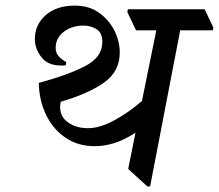

<svg xmlns="http://www.w3.org/2000/svg" viewBox="-20 -653 779 683"><path d="M317 -133Q257 -133 212.5 -163.5Q168 -194 143.5 -245.5Q119 -297 118 -358Q224 -387 284 -418.5Q344 -450 344 -503Q344 -537 323 -549.5Q302 -562 277 -562Q236 -562 207 -540Q178 -518 178 -482Q178 -464 189.5 -452Q201 -440 216 -432L214 -421Q210 -420 205.5 -420Q201 -420 196 -420Q150 -420 127 -450Q104 -480 104 -514Q104 -565 142.5 -599Q181 -633 246 -633Q297 -633 332.5 -607.5Q368 -582 387 -544Q406 -506 406 -466Q406 -399 350.5 -359.5Q295 -320 196 -291Q187 -246 217 -221.5Q247 -197 293 -197Q336 -197 388.5 -226Q441 -255 485 -294L536 -545H464L433 -610L435 -620H708L739 -555L737 -545H621L514 10H504L436 -52L462 -181Q422 -155 386.5 -144Q351 -133 317 -133Z"/></svg>

Font: Tiro Devanagari Marathi
Style: Italic
Weight: 400
Italic angle: -11°
Designer: Devanagari: John Hudson & Fiona Ross, assisted by Paul Hanslow. Latin: John Hudson with Paul Hanslow, assisted by Kaja S
Foundry: Tiro Typeworks Ltd.
Version: Version 1.52